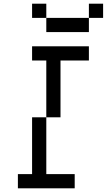

<svg xmlns="http://www.w3.org/2000/svg" viewBox="-20 -1020 578 1040"><path d="M461.5 -1000H538.5V-923.1H461.5ZM230.8 -923.1H461.5V-846.2H230.8ZM153.8 -1000H230.8V-923.1H153.8ZM76.9 0V-76.9H153.8V-384.6H230.8V-76.9H384.6V0ZM230.8 -384.6V-692.3H153.8V-769.2H461.5V-692.3H307.7V-384.6Z"/></svg>

Font: Mintsoda - Lime Green 13x16
Style: Regular
Weight: 400
Designer: Mintsoda-15
Version: Version 1.0